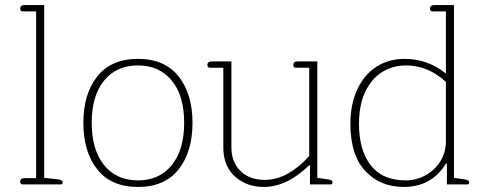

<svg xmlns="http://www.w3.org/2000/svg" viewBox="-20 -730 1912 760"><path d="M60 -11Q60 -25 78 -25H123V-685H69Q65 -685 62.5 -688Q60 -691 60 -696Q60 -710 78 -710H155V-26L211 -20Q228 -18 228 -8Q228 0 221 0H69Q65 0 62.5 -3Q60 -6 60 -11Z M310 -244Q310 -358 365 -427.5Q420 -497 526 -497Q632 -497 687 -427.5Q742 -358 742 -244Q742 -129 687 -59.5Q632 10 526 10Q420 10 365 -59.5Q310 -129 310 -244ZM709 -244Q709 -351 660 -411Q611 -471 526 -471Q441 -471 392 -411Q343 -351 343 -244Q343 -137 392 -76.5Q441 -16 526 -16Q611 -16 660 -76.5Q709 -137 709 -244Z M864 -145V-462H810Q806 -462 803.5 -465Q801 -468 801 -473Q801 -487 819 -487H896V-146Q896 -89 931.5 -53.5Q967 -18 1029 -18Q1076 -18 1121.5 -44Q1167 -70 1204 -113V-462H1150Q1146 -462 1143.5 -465Q1141 -468 1141 -473Q1141 -487 1159 -487H1236V-26L1278 -20Q1288 -18 1292 -16Q1296 -14 1296 -8Q1296 0 1289 0H1207V-76H1204Q1116 10 1024 10Q956 10 910 -31.5Q864 -73 864 -145Z M1367 -240Q1367 -317 1394 -375.5Q1421 -434 1469.5 -465.5Q1518 -497 1581 -497Q1673 -497 1745 -439V-685H1691Q1687 -685 1684.5 -688Q1682 -691 1682 -696Q1682 -710 1700 -710H1777V-26L1819 -20Q1829 -18 1833 -16Q1837 -14 1837 -8Q1837 0 1830 0H1749V-82H1745Q1688 10 1578 10Q1485 10 1426 -53Q1367 -116 1367 -240ZM1745 -170V-406Q1674 -471 1587 -471Q1535 -471 1493 -445Q1451 -419 1426 -367Q1401 -315 1401 -239Q1401 -137 1447 -76.5Q1493 -16 1586 -16Q1627 -16 1664 -36Q1701 -56 1723 -91.5Q1745 -127 1745 -170Z"/></svg>

Font: Maitree ExtraLight
Style: Regular
Weight: 275
Designer: CadsonDemak Team
Foundry: CadsonDemak
Version: Version 1.003